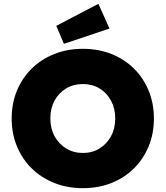

<svg xmlns="http://www.w3.org/2000/svg" viewBox="-20 -973 865 1003"><path d="M413 10Q332 10 264 -17Q196 -44 146 -93Q96 -142 68.5 -208.5Q41 -275 41 -354Q41 -433 68.5 -499.5Q96 -566 146 -615Q196 -664 264 -691Q332 -718 413 -718Q494 -718 562 -691Q630 -664 679.5 -615Q729 -566 756.5 -499.5Q784 -433 784 -354Q784 -275 756.5 -208.5Q729 -142 679.5 -93Q630 -44 562 -17Q494 10 413 10ZM413 -174Q462 -174 500 -197.5Q538 -221 560 -261.5Q582 -302 582 -354Q582 -406 560 -447Q538 -488 500 -511Q462 -534 413 -534Q364 -534 325.5 -511Q287 -488 265 -447.5Q243 -407 243 -354Q243 -302 265 -261.5Q287 -221 325.5 -197.5Q364 -174 413 -174ZM314 -744 274 -838 494 -953 552 -824Z"/></svg>

Font: Lexend Deca ExtraBold
Style: Regular
Weight: 800
Designer: Bonnie Shaver-Troup, Thomas Jockin
Foundry: Lexend
Version: Version 1.008; ttfautohint (v1.8.4.7-5d5b)